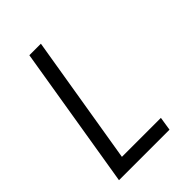

<svg xmlns="http://www.w3.org/2000/svg" viewBox="-215 -832 930 930"><g transform="rotate(-45 250.0 -367.5)"><path d="M40 0 161 -735H240L130 -70H397L386 0Z"/></g></svg>

Font: Iosevka Curly
Style: Italic
Weight: 400
Italic angle: -9°
Monospace: yes
Designer: Belleve Invis
Foundry: Belleve Invis
Version: Version 22.1.2; ttfautohint (v1.8.4)